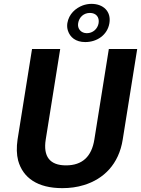

<svg xmlns="http://www.w3.org/2000/svg" viewBox="-20 -965 731 995"><path d="M71 -242C65 -201 66 -164 74 -133C99 -43 175 10 303 10C342 10 380 5 415 -6C517 -37 596 -114 616 -242L691 -711H544L469 -242C455 -154 407 -108 322 -108C238 -108 203 -154 217 -242L292 -711H146ZM329 -845C327 -831 328 -818 332 -806C343 -772 372 -747 422 -747C483 -747 537 -784 547 -845C557 -906 515 -945 454 -945C439 -945 423 -942 409 -937C372 -923 337 -893 329 -845ZM385 -845C390 -876 414 -898 446 -898C478 -898 496 -876 491 -845C486 -815 461 -793 430 -793C400 -793 380 -816 385 -845Z"/></svg>

Font: Asimov Pro
Style: BdObl
Weight: 700
Designer: Google
Version: Version 2.000980; 2014